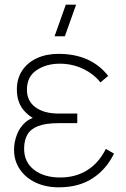

<svg xmlns="http://www.w3.org/2000/svg" viewBox="-20 -785 537 820"><path d="M231 15Q316 15 374.8 -23Q433.5 -61 467 -129L432 -149Q402 -89 352.5 -58Q303 -27 237 -27Q168 -27 125.5 -59.8Q83 -92.5 83 -150Q83 -185.5 96.8 -209.8Q110.5 -234 142.8 -246.5Q175 -259 230 -259H310V-300H231Q168 -300 131.5 -326.8Q95 -353.5 95 -402Q95 -457.5 136.2 -485.2Q177.5 -513 235 -513Q289 -513 334.8 -491Q380.5 -469 409 -433L442 -461Q404.5 -508.5 351.5 -531.8Q298.5 -555 230 -555Q178 -555 137.8 -536.5Q97.5 -518 74.8 -483.8Q52 -449.5 52 -403Q52 -351.5 78.2 -318Q104.5 -284.5 148 -268L154 -288Q113.5 -285 88.5 -262.8Q63.5 -240.5 51.8 -208.8Q40 -177 40 -146Q40 -98 64.8 -61.8Q89.5 -25.5 132.5 -5.2Q175.5 15 231 15ZM213 -630H257L305 -765H261Z"/></svg>

Font: Manrope Variable Light
Style: Regular
Weight: 200
Designer: Mikhail Sharanda
Foundry: Mikhail Sharanda
Version: Version 4.505